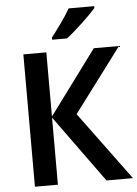

<svg xmlns="http://www.w3.org/2000/svg" viewBox="-61 -986 737 1032"><g transform="rotate(-5 307.0 -469.5)"><path d="M614 0H471L209 -362V0H85V-714H209V-368L465 -714H601L342 -369ZM487 -939H349Q330 -905 299 -862Q268 -819 246 -791V-779H326Q362 -806 412.5 -853.5Q463 -901 487 -929Z"/></g></svg>

Font: Noto Sans Display Medium
Style: Regular
Weight: 500
Designer: Monotype Design Team
Foundry: Monotype Imaging Inc.
Version: Version 1.900